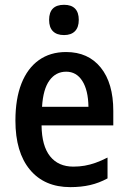

<svg xmlns="http://www.w3.org/2000/svg" viewBox="-20 -766 531 796"><path d="M271.5 9.8Q164.1 9.8 104 -62.5Q43.9 -134.8 43.9 -266.1Q43.9 -356 68.8 -419.4Q93.8 -482.9 140.9 -516.6Q188 -550.3 253.9 -550.3Q345.7 -550.3 397.7 -485.8Q449.7 -421.4 449.7 -306.2V-246.1H152.3Q153.3 -161.1 187.5 -118.2Q221.7 -75.2 284.2 -75.2Q308.6 -75.2 331.1 -79.1Q353.5 -83 376.7 -91.3Q399.9 -99.6 425.8 -112.8V-26.4Q390.6 -7.3 353.5 1.2Q316.4 9.8 271.5 9.8ZM154.3 -323.2H346.7Q345.7 -392.1 321.3 -430.4Q296.9 -468.8 254.4 -468.8Q211.4 -468.8 185.1 -432.6Q158.7 -396.5 154.3 -323.2ZM245.6 -620.6Q215.3 -620.6 199.5 -636.5Q183.6 -652.3 183.6 -683.6Q183.6 -714.8 199.2 -730.5Q214.8 -746.1 245.6 -746.1Q275.9 -746.1 291.3 -730.2Q306.6 -714.4 306.6 -683.6Q306.6 -652.8 290.8 -636.7Q274.9 -620.6 245.6 -620.6Z"/></svg>

Font: Open Sans
Style: Regular
Weight: 600
Width: 3
Foundry: Ascender Corporation
Version: Version 1.000